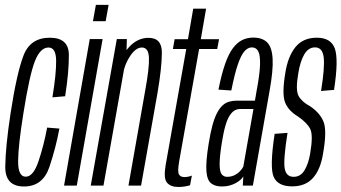

<svg xmlns="http://www.w3.org/2000/svg" viewBox="-20 -758 1394 784"><path d="M78 3.5Q155 3.5 181.8 -76.5Q208.5 -156.5 222.5 -233L172.5 -237Q158.5 -162.5 137.2 -99.5Q116 -36.5 85 -36.5Q53.5 -36.5 54 -100.5Q54.5 -164.5 75.5 -295Q100.5 -452.5 122.5 -508.2Q144.5 -564 178 -564Q208.5 -564 209.2 -510.8Q210 -457.5 194 -360.5L246 -365Q261.5 -463 261.2 -533.5Q261 -604 183.5 -604Q103.5 -604 75.8 -530.8Q48 -457.5 23 -294.5Q2.5 -159 1.5 -77.8Q0.5 3.5 78 3.5Z M241.5 0H293.5L399 -598.5H346.5ZM371.5 -738 359.5 -671.5H411.5L423.5 -738Z M350.5 0H402.5L496 -528.5L498 -598.5H457ZM504.5 0H556L623.5 -380.5Q640.5 -481 641 -542.2Q641.5 -603.5 586.5 -603.5Q540.5 -603.5 505.2 -563.8Q470 -524 461 -473.5L482.5 -457Q489.5 -497 512.2 -530.5Q535 -564 559.5 -564Q586.5 -564 588.2 -522.2Q590 -480.5 572.5 -386Z M708.5 5.5Q732.5 5.5 756 -1.5L763.5 -41Q748 -35 733 -35Q716.5 -35 710.5 -46.2Q704.5 -57.5 711.5 -98.5L793 -558H867L874.5 -598H800L821.5 -722.5H769L747.5 -598H693L686 -558H740.5L656.5 -84.5Q647 -29.5 662 -12Q677 5.5 708.5 5.5Z M886.5 3.5Q903.5 3.5 917.8 -0.5Q932 -4.5 943.2 -10.8Q954.5 -17 962.2 -24Q970 -31 973.5 -38L971.5 0H1012.5L1080.5 -385.5Q1096 -471 1093.2 -518.2Q1090.5 -565.5 1070.8 -585Q1051 -604.5 1014.5 -604.5Q989 -604.5 968.5 -594.2Q948 -584 930.5 -560.5Q913 -537 898.8 -495.8Q884.5 -454.5 872 -392L924.5 -388.5Q938 -456 951 -494.2Q964 -532.5 978 -548.5Q992 -564.5 1008.5 -564.5Q1026.5 -564.5 1034.8 -548Q1043 -531.5 1041.8 -492.5Q1040.5 -453.5 1027.5 -385.5L1021 -347H947Q930.5 -347 915.5 -342.8Q900.5 -338.5 888.2 -327Q876 -315.5 865.8 -295.8Q855.5 -276 847.2 -245.2Q839 -214.5 832 -171Q820 -97 822.8 -59.8Q825.5 -22.5 842 -9.5Q858.5 3.5 886.5 3.5ZM907 -36Q893.5 -36 885.2 -46.5Q877 -57 876.8 -86.5Q876.5 -116 885.5 -173.5Q892.5 -217.5 900.5 -245Q908.5 -272.5 918.5 -287.2Q928.5 -302 939 -307.5Q949.5 -313 961.5 -313H1015L973.5 -77.5Q969 -68.5 959.8 -58.8Q950.5 -49 937.2 -42.5Q924 -36 907 -36Z M1173 3Q1228 3 1258.8 -32.2Q1289.5 -67.5 1299.5 -133Q1315.5 -224.5 1301.2 -260.5Q1287 -296.5 1246.5 -324Q1212.5 -342 1199.2 -366.2Q1186 -390.5 1198 -458.5Q1205.5 -506.5 1222.2 -535.5Q1239 -564.5 1266.5 -564.5Q1297 -564.5 1301.8 -523.5Q1306.5 -482.5 1291 -386.5L1344 -391Q1363 -514 1347.5 -559Q1332 -604 1273.5 -604Q1217.5 -604 1186.5 -565.8Q1155.5 -527.5 1145 -460Q1130.5 -373.5 1144.2 -339.5Q1158 -305.5 1196.5 -282.5Q1233.5 -257 1246.5 -232Q1259.5 -207 1246.5 -131Q1239.5 -89.5 1223.5 -62.8Q1207.5 -36 1179 -36Q1148.5 -36 1142.5 -70.2Q1136.5 -104.5 1154 -215.5L1101.5 -211.5Q1080.5 -74.5 1097.5 -35.8Q1114.5 3 1173 3Z"/></svg>

Font: Anybody ExtraCondensed Light
Style: Italic
Weight: 300
Width: 2
Italic angle: -10°
Version: Version 1.113;gftools[0.9.25]